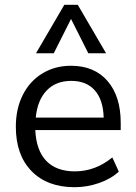

<svg xmlns="http://www.w3.org/2000/svg" viewBox="-20 -773 567 800"><path d="M483 -231H127Q131 -146 173 -102.5Q215 -59 292 -59Q377 -59 448 -117L475 -58Q443 -28 393 -10.5Q343 7 291 7Q177 7 111.5 -60Q46 -127 46 -245Q46 -320 75 -377.5Q104 -435 156.5 -467Q209 -499 276 -499Q373 -499 428 -435.5Q483 -372 483 -261ZM129 -283H412Q410 -357 375 -396.5Q340 -436 277 -436Q213 -436 174.5 -396Q136 -356 129 -283ZM204 -551H130L248 -753H304L422 -551H348L276 -694Z"/></svg>

Font: wassup Sans
Style: Regular
Weight: 400
Version: Version 2.001